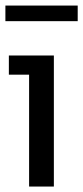

<svg xmlns="http://www.w3.org/2000/svg" viewBox="-31 -684 305 704"><path d="M166.5 -480.5V0H75.7V-410.2H1.5V-480.5ZM-11.2 -606.4V-663.6H253.9V-606.4Z"/></svg>

Font: Shanti
Style: Regular
Weight: 400
Designer: Vernon Adams
Foundry: Vernon Adams
Version: Version 1.100; ttfautohint (v1.8.4)